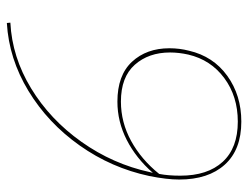

<svg xmlns="http://www.w3.org/2000/svg" viewBox="-100 -602 708 547"><g transform="rotate(90 253.5 -329.0)"><path d="M492 -486Q492 -451 482 -401Q459 -293 395 -202.5Q331 -112 239.5 -56.5Q148 -1 46 5L45 -5Q143 -10 232 -64Q321 -118 384.5 -207.5Q448 -297 471 -403L473 -411Q431 -363 379 -336.5Q327 -310 270 -310Q195 -310 156.5 -351.5Q118 -393 118 -458Q118 -487 125 -514Q141 -583 196.5 -623Q252 -663 327 -663Q407 -663 449.5 -616Q492 -569 492 -486ZM476 -429Q481 -455 481 -489Q481 -567 441.5 -610Q402 -653 327 -653Q255 -653 203 -614.5Q151 -576 136 -512Q130 -485 130 -460Q130 -399 165 -359.5Q200 -320 270 -320Q329 -320 382 -349Q435 -378 476 -429Z"/></g></svg>

Font: Ysabeau Infant Hairline
Style: Italic
Weight: 100
Italic angle: -12°
Designer: Christian Thalmann (Catharsis Fonts)
Version: Version 0.003